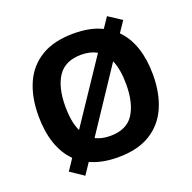

<svg xmlns="http://www.w3.org/2000/svg" viewBox="-138 -890 1072 1072"><g transform="rotate(-20 398.0 -354.0)"><path d="M738 -358Q738 -247 701.5 -164.5Q665 -82 590 -36Q515 10 398 10Q303 10 234 -22L190 44L111 -9L155 -75Q106 -124 82 -196Q58 -268 58 -359Q58 -470 94.5 -552Q131 -634 206.5 -679.5Q282 -725 399 -725Q449 -725 491 -716.5Q533 -708 567 -691L608 -752L686 -701L643 -637Q691 -589 714.5 -518Q738 -447 738 -358ZM579 -358Q579 -447 554 -503L310 -136Q328 -127 350 -122Q372 -117 398 -117Q495 -117 537 -181.5Q579 -246 579 -358ZM217 -358Q217 -313 223.5 -275Q230 -237 244 -208L491 -577Q452 -599 399 -599Q303 -599 260 -535Q217 -471 217 -358Z"/></g></svg>

Font: Noto Sans Tangsa
Style: Bold
Weight: 700
Version: Version 1.504